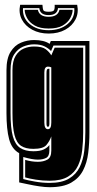

<svg xmlns="http://www.w3.org/2000/svg" viewBox="-20 -677 405 801"><path d="M187 104Q169 104 145 100.5Q121 97 98 92Q75 87 60 84V-38Q29 -55 18 -96.5Q7 -138 7 -206V-384Q7 -433 24 -460.5Q41 -488 67.5 -499Q94 -510 122 -510Q164 -510 187 -494L192 -506H353V-124Q353 -80 348 -39Q343 2 326.5 34Q310 66 277 85Q244 104 187 104ZM187 86Q238 86 268 68Q298 50 312.5 20Q327 -10 331.5 -47.5Q336 -85 336 -124V-487H203L193 -464Q183 -475 166 -483.5Q149 -492 122 -492Q99 -492 76.5 -482.5Q54 -473 39 -450Q24 -427 24 -384V-206Q24 -143 33.5 -108.5Q43 -74 64 -60Q85 -46 119 -46Q147 -46 162.5 -53.5Q178 -61 186 -72V-49Q186 -25 172 -18Q158 -11 138 -11Q115 -11 77 -22V70Q94 75 125.5 80.5Q157 86 187 86ZM187 77Q158 77 129.5 72.5Q101 68 85 63V-10Q112 -2 138 -2Q161 -2 177.5 -11Q194 -20 194 -49V-108Q187 -88 173.5 -72Q160 -56 119 -56Q87 -56 68 -68.5Q49 -81 40.5 -114Q32 -147 32 -206V-384Q32 -423 45.5 -444.5Q59 -466 79.5 -474.5Q100 -483 122 -483Q156 -483 171 -471.5Q186 -460 194 -446L208 -478H327V-124Q327 -87 323 -51Q319 -15 305.5 14Q292 43 263.5 60Q235 77 187 77ZM180 -138Q194 -138 194 -166V-396Q188 -399 180 -399Q165 -399 165 -375V-166Q165 -138 180 -138ZM180 -148Q174 -148 174 -162V-372Q174 -383 176 -386.5Q178 -390 182 -390H186V-162Q186 -148 180 -148ZM183 -537Q144 -537 114.5 -553Q85 -569 71 -596Q57 -623 64 -657H157Q158 -639 161.5 -633.5Q165 -628 183 -628Q201 -628 205 -634Q209 -640 208 -657H302Q309 -623 295 -596Q281 -569 252 -553Q223 -537 183 -537ZM183 -551Q232 -551 262.5 -577Q293 -603 290 -643H222Q219 -614 183 -614Q147 -614 144 -643H76Q73 -603 103.5 -577Q134 -551 183 -551ZM183 -558Q147 -558 125 -570.5Q103 -583 93 -601.5Q83 -620 83 -636H138Q144 -607 183 -607Q222 -607 228 -636H283Q283 -620 273 -601.5Q263 -583 241.5 -570.5Q220 -558 183 -558Z"/></svg>

Font: Alumni Sans Collegiate One SC
Style: Regular
Weight: 400
Designer: Robert E. Leuschke
Foundry: Robert E. Leuschke
Version: Version 1.100